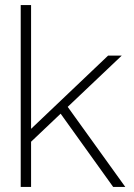

<svg xmlns="http://www.w3.org/2000/svg" viewBox="-20 -740 532 760"><path d="M62 0H103V-179L220 -290L428 0H476L248 -317L462 -520H408L103 -230V-720H62Z"/></svg>

Font: Aspekta 150
Style: Regular
Weight: 150
Designer: Ivo Dolenc
Version: Version 2.000